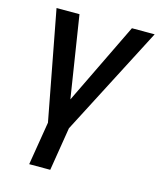

<svg xmlns="http://www.w3.org/2000/svg" viewBox="-112 -627 760 912"><g transform="rotate(15 267.5 -171.0)"><path d="M52.2 -545.9H165L228 -143.6L422.9 -545.9H534.7L256.8 -9.3L222.2 204.1H118.7L153.8 -9.3Z"/></g></svg>

Font: Inter Tight Medium
Style: Italic
Weight: 500
Italic angle: -9.39999°
Designer: Rasmus Andersson
Foundry: rsms
Version: Version 3.004